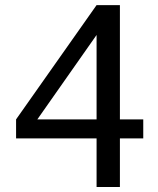

<svg xmlns="http://www.w3.org/2000/svg" viewBox="-20 -743 626 763"><path d="M549.3 -192.9H456.5V0H363.8V-192.9H43.9V-268.6L363.8 -722.7H456.5V-268.6H549.3ZM363.8 -604 128.4 -268.6H363.8Z"/></svg>

Font: Andika LitF DSA DSG
Style: Regular
Weight: 400
Designer: Victor Gaultney, Annie Olsen, Julie Remington, Don Collingsworth, Eric Hays, Becca Hirsbrunner
Foundry: SIL International
Version: Version 6.200 ; LitF DSA DSG; ttfautohint (v1.8.3.10-c5d8)